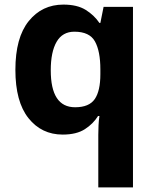

<svg xmlns="http://www.w3.org/2000/svg" viewBox="-20 -576 672 836"><path d="M408 11Q408 -8 409 -30Q410 -52 413 -71H407Q386 -37 349.5 -13.5Q313 10 253 10Q161 10 104 -61.5Q47 -133 47 -272Q47 -412 105 -484Q163 -556 256 -556Q316 -556 353 -533Q390 -510 413 -476H417L431 -546H559V240H408ZM307 -109Q368 -109 392.5 -144.5Q417 -180 417 -253V-274Q417 -353 393.5 -395.5Q370 -438 304 -438Q252 -438 226.5 -394Q201 -350 201 -270Q201 -109 307 -109Z"/></svg>

Font: Noto Sans Georgian Bold
Style: Regular
Weight: 700
Designer: Monotype Design Team, Akaki Razmadze
Foundry: Google LLC
Version: Version 2.005; ttfautohint (v1.8.4.7-5d5b)